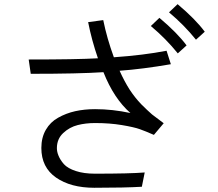

<svg xmlns="http://www.w3.org/2000/svg" viewBox="-20 -849 1040 918"><path d="M117.2 -564.5Q347.7 -564.5 448.2 -570.3Q418 -658.2 401.4 -743.2Q425.8 -746.1 473.6 -752.9Q491.2 -666 524.4 -575.2Q666 -585 776.4 -606.4Q783.2 -585 796.9 -542Q661.1 -518.6 551.8 -510.7Q574.2 -460.9 599.6 -420.9Q626 -380.9 655.3 -350.6Q684.6 -321.3 707 -301.8Q730.5 -283.2 762.7 -259.8Q747.1 -241.2 715.8 -204.1Q675.8 -221.7 648.4 -231.4Q621.1 -241.2 562.5 -251Q504.9 -260.7 434.6 -260.7Q389.6 -260.7 351.6 -251Q312.5 -241.2 282.2 -212.9Q252 -184.6 252 -140.6Q252 -123 259.8 -104.5Q267.6 -85 285.2 -64.5Q303.7 -43.9 342.8 -31.2Q380.9 -18.6 433.6 -18.6Q600.6 -18.6 671.9 -24.4Q667 -2 658.2 43.9Q578.1 48.8 430.7 48.8Q318.4 48.8 248 0Q177.7 -48.8 177.7 -141.6Q177.7 -191.4 199.2 -228.5Q220.7 -265.6 257.8 -286.1Q295.9 -307.6 339.8 -317.4Q383.8 -327.1 434.6 -327.1Q517.6 -327.1 603.5 -308.6Q524.4 -377.9 474.6 -503.9Q355.5 -496.1 127 -496.1Q124 -518.6 117.2 -564.5ZM788.1 -790Q798.8 -799.8 829.1 -829.1Q914.1 -757.8 959 -697.3Q945.3 -684.6 917 -659.2Q860.4 -729.5 788.1 -790ZM701.2 -724.6Q711.9 -734.4 742.2 -763.7Q827.1 -692.4 872.1 -631.8Q858.4 -619.1 830.1 -593.8Q773.4 -664.1 701.2 -724.6Z"/></svg>

Font: Gothic A1
Style: Regular
Weight: 400
Designer: HanYang I&C Co.,Ltd.
Version: Version 2.50